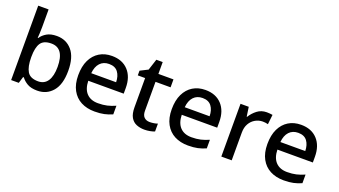

<svg xmlns="http://www.w3.org/2000/svg" viewBox="-63 -1297 3250 1843"><g transform="rotate(20 1562.0 -375.0)"><path d="M189 -577Q189 -544 187 -514Q185 -484 184 -468H189Q211 -502 250.5 -525Q290 -548 352 -548Q449 -548 508.5 -478Q568 -408 568 -270Q568 -131 508 -60.5Q448 10 351 10Q288 10 249.5 -12.5Q211 -35 189 -66H181L161 0H83V-760H189ZM327 -462Q249 -462 219 -416.5Q189 -371 189 -277V-269Q189 -176 218.5 -126.5Q248 -77 329 -77Q393 -77 426 -127Q459 -177 459 -271Q459 -462 327 -462Z M915 -549Q1021 -549 1082 -483.5Q1143 -418 1143 -305V-247H781Q783 -164 824.5 -120Q866 -76 941 -76Q993 -76 1033.5 -85.5Q1074 -95 1117 -114V-26Q1076 -8 1035 1Q994 10 937 10Q858 10 798.5 -21Q739 -52 705.5 -113.5Q672 -175 672 -265Q672 -356 702.5 -419Q733 -482 787.5 -515.5Q842 -549 915 -549ZM915 -467Q858 -467 823.5 -430Q789 -393 783 -325H1037Q1036 -388 1006.5 -427.5Q977 -467 915 -467Z M1469 -76Q1490 -76 1512 -79.5Q1534 -83 1550 -89V-9Q1532 -1 1503.5 4.5Q1475 10 1446 10Q1402 10 1365 -5Q1328 -20 1306.5 -57Q1285 -94 1285 -160V-458H1210V-506L1289 -546L1326 -660H1391V-539H1545V-458H1391V-162Q1391 -118 1412.5 -97Q1434 -76 1469 -76Z M1870 -549Q1976 -549 2037 -483.5Q2098 -418 2098 -305V-247H1736Q1738 -164 1779.5 -120Q1821 -76 1896 -76Q1948 -76 1988.5 -85.5Q2029 -95 2072 -114V-26Q2031 -8 1990 1Q1949 10 1892 10Q1813 10 1753.5 -21Q1694 -52 1660.5 -113.5Q1627 -175 1627 -265Q1627 -356 1657.5 -419Q1688 -482 1742.5 -515.5Q1797 -549 1870 -549ZM1870 -467Q1813 -467 1778.5 -430Q1744 -393 1738 -325H1992Q1991 -388 1961.5 -427.5Q1932 -467 1870 -467Z M2496 -549Q2510 -549 2526.5 -547.5Q2543 -546 2555 -544L2544 -445Q2518 -452 2490 -452Q2450 -452 2414.5 -432Q2379 -412 2357.5 -374.5Q2336 -337 2336 -284V0H2230V-539H2314L2328 -443H2332Q2358 -486 2399 -517.5Q2440 -549 2496 -549Z M2847 -549Q2953 -549 3014 -483.5Q3075 -418 3075 -305V-247H2713Q2715 -164 2756.5 -120Q2798 -76 2873 -76Q2925 -76 2965.5 -85.5Q3006 -95 3049 -114V-26Q3008 -8 2967 1Q2926 10 2869 10Q2790 10 2730.5 -21Q2671 -52 2637.5 -113.5Q2604 -175 2604 -265Q2604 -356 2634.5 -419Q2665 -482 2719.5 -515.5Q2774 -549 2847 -549ZM2847 -467Q2790 -467 2755.5 -430Q2721 -393 2715 -325H2969Q2968 -388 2938.5 -427.5Q2909 -467 2847 -467Z"/></g></svg>

Font: Noto Sans Kannada Medium
Style: Regular
Weight: 500
Designer: Jelle Bosma - Monotype Design Team
Foundry: Monotype Imaging Inc.
Version: Version 2.005; ttfautohint (v1.8.4.7-5d5b)